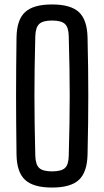

<svg xmlns="http://www.w3.org/2000/svg" viewBox="-20 -827 464 854"><path d="M211.5 7.2Q128.6 7.2 91.7 -26.8Q54.8 -60.7 53.5 -138.9Q52.5 -212.8 52 -276.8Q51.5 -340.9 51.5 -401.9Q51.5 -462.9 52 -526Q52.5 -589.1 53.5 -660.9Q54.8 -739.4 91.7 -773.3Q128.6 -807.2 211.5 -807.2Q294.1 -807.2 330.8 -773.3Q367.5 -739.4 369.4 -660.9Q371.1 -589 371.9 -525.9Q372.7 -462.8 372.7 -401.7Q372.7 -340.7 371.9 -276.7Q371.1 -212.7 369.4 -138.9Q367.5 -60.7 330.8 -26.8Q294.1 7.2 211.5 7.2ZM211.5 -64.7Q252.8 -64.7 269 -79.8Q285.3 -94.8 285.8 -135Q287.9 -210.7 289 -275Q290.1 -339.2 290.1 -399.9Q290.1 -460.6 289 -525.1Q287.9 -589.6 285.8 -664.8Q285.3 -704.9 269 -720.3Q252.8 -735.7 211.5 -735.7Q170.8 -735.7 154.4 -720.3Q138 -704.9 137 -664.8Q134.9 -590.8 134.1 -527.1Q133.2 -463.3 133.2 -402.6Q133.2 -341.9 134.1 -277.1Q134.9 -212.3 137 -135Q138 -94.8 154.4 -79.8Q170.8 -64.7 211.5 -64.7Z"/></svg>

Font: Big Shoulders Thin
Style: Regular
Weight: 100
Version: Version 2.002